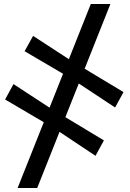

<svg xmlns="http://www.w3.org/2000/svg" viewBox="-20 -785 650 960"><path d="M68 155 434 -765H532L166 155ZM457.5 -6 259 -138 211.5 -166.5 5.5 -287.5 47.5 -364.5 239.5 -239 286.5 -211.5 499.5 -83ZM555.5 -247.5 356.5 -379 309 -408 103 -529 145.5 -605.5 337.5 -480.5 384 -453 597.5 -324.5Z"/></svg>

Font: Merriweather 36pt ExtraBold
Style: Italic
Weight: 800
Italic angle: -7.8°
Version: Version 2.101